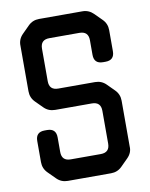

<svg xmlns="http://www.w3.org/2000/svg" viewBox="-82 -775 660 844"><g transform="rotate(-10 248.0 -352.5)"><path d="M70 -44 103 -11Q123 9 152 9H345Q374 9 394 -11L426 -43Q448 -65 446 -93V-297Q446 -326 426 -346L394 -378Q374 -398 345 -398H181Q141 -398 141 -438V-583Q141 -623 181 -623H315Q355 -623 355 -583V-518Q355 -478 395 -478H406Q446 -478 446 -518V-612Q446 -641 426 -661L394 -693Q373 -714 345 -714H151Q122 -714 102 -694L70 -662Q49 -641 50 -612V-409Q50 -380 70 -360L102 -328Q122 -308 152 -308H315Q355 -308 355 -268V-122Q355 -82 315 -82H181Q141 -82 141 -122V-187Q141 -227 101 -227H90Q50 -227 50 -187V-93Q50 -64 70 -44Z"/></g></svg>

Font: WDXL Lubrifont SC
Style: Regular
Weight: 400
Designer: [WDXL Lubrifont] Copyright 2020-2022 (c) NightFurySL2001, Skr-ZERO; [ZCOOL QingKe HuangYou] Copyright 2018-2022 (c) The 
Version: Version 2.001;hotconv 1.1.1;makeotfexe 2.6.0